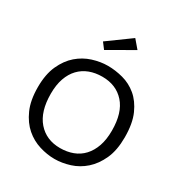

<svg xmlns="http://www.w3.org/2000/svg" viewBox="-214 -1092 1188 1258"><g transform="rotate(30 380.0 -462.5)"><path d="M51 -341Q51 -438 81.5 -505Q112 -572 159.5 -613Q207 -654 265.5 -672.5Q324 -691 380 -691Q436 -691 494.5 -675.5Q553 -660 600.5 -620.5Q648 -581 678.5 -513Q709 -445 709 -340Q709 -242 678.5 -175Q648 -108 600.5 -66Q553 -24 494.5 -5.5Q436 13 380 13Q324 13 265.5 -5Q207 -23 159.5 -64Q112 -105 81.5 -173Q51 -241 51 -341ZM614 -336Q614 -471 551.5 -541Q489 -611 384 -611Q331 -611 287.5 -594.5Q244 -578 212.5 -545Q181 -512 163.5 -462.5Q146 -413 146 -346Q146 -211 208.5 -139Q271 -67 376 -67Q428 -67 472 -83.5Q516 -100 547.5 -134Q579 -168 596.5 -218Q614 -268 614 -336ZM443 -938 495 -877 305 -768 271 -813Z"/></g></svg>

Font: Actor
Style: Regular
Weight: 400
Designer: Thomas Junold
Foundry: Thomas Junold
Version: Version 1.001